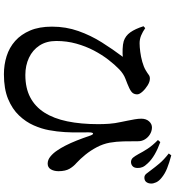

<svg xmlns="http://www.w3.org/2000/svg" viewBox="26 -910 947 1040"><g transform="rotate(90 500.0 -390.5)"><path d="M815 -666.8Q803.2 -689.7 786.4 -715.7Q769.6 -741.7 738.9 -772L750.1 -784.8Q787.3 -771.4 816.8 -754.4Q846.3 -737.3 865.2 -716.7Q880.3 -701.3 885.6 -688.4Q890.9 -675.4 890.4 -661.2Q890.1 -643.1 880.4 -634.5Q870.6 -625.8 856.8 -626.1Q842.6 -627.1 834.1 -637.4Q825.6 -647.7 815 -666.8ZM899.5 -738Q886.4 -755.8 866.2 -779.9Q846.1 -803.9 811.9 -830.6L821.8 -844.2Q862.6 -833.5 892.2 -821.6Q921.8 -809.8 943.6 -791.6Q961.1 -777.7 968.2 -762.2Q975.2 -746.7 974.7 -734.6Q974.4 -719.3 966.4 -708.8Q958.3 -698.3 941.7 -698.6Q929.5 -698.8 920.8 -710Q912.1 -721.2 899.5 -738ZM122.6 -693.8 132.9 -703.1Q152.3 -689.6 172.4 -681.1Q192.6 -672.7 214.6 -672.7Q233.9 -672.7 261.2 -676.2Q288.6 -679.7 315.6 -687.3Q342.6 -694.9 360.6 -705.5Q377.9 -715.8 385.9 -722.1Q393.9 -728.4 406.3 -728.4Q423.4 -728.4 443.1 -716.1Q462.9 -703.8 477.3 -687.7Q491.6 -671.6 491.6 -659.8Q491.6 -646.5 485 -636.5Q478.3 -626.5 457.1 -616.4Q435.7 -606.5 408.1 -596.3Q380.5 -586 356 -562.4Q331.1 -538.5 304.2 -503.7Q277.3 -468.9 254.3 -425.3Q231.4 -381.7 216.9 -330.1Q202.5 -278.6 202.5 -221.5Q202.5 -168 227.1 -130.4Q251.7 -92.9 293.5 -73.4Q335.2 -53.8 386.5 -53.8Q457.4 -53.8 507.8 -80.3Q558.3 -106.7 590.4 -157.2Q622.6 -207.7 637.8 -281.2Q653 -354.8 653 -448.9Q653 -478.2 650.9 -508.2Q648.8 -538.2 641.2 -572.5Q638.5 -586.2 634.4 -606Q630.3 -625.8 626.8 -646.1Q623.4 -666.4 623.4 -681.6Q623.4 -708.3 638.1 -724.3Q652.8 -740.3 672.4 -739.6Q691.8 -738.9 708.5 -728.5Q725.2 -718.2 735.4 -701.5Q745.5 -684.9 745.5 -665.6Q745.5 -623.5 746.3 -585.2Q747.1 -547 753.4 -510.4Q760.3 -474 777.9 -440.8Q795.4 -407.6 818.1 -379.5Q840.9 -351.5 863.4 -330.7Q881.8 -315 894.7 -293.1Q907.5 -271.1 907.8 -233.7Q907.8 -208.9 897.6 -191.8Q887.4 -174.7 866.7 -174.7Q846.3 -174.7 828.1 -189.7Q809.9 -204.6 795.7 -226.1Q782.8 -244.4 768.8 -271.8Q754.8 -299.2 741.7 -332.1Q728.7 -365.1 717.3 -398.6Q710.3 -421.5 703.8 -420.7Q697.4 -419.8 697.4 -394.9Q697.4 -375.9 697.8 -342.5Q698.3 -309.1 696 -267.5Q693.8 -226 685.4 -181Q678.2 -141.6 659.5 -99Q640.8 -56.4 605.9 -19.6Q571.1 17.2 516.4 39.8Q461.7 62.3 382.6 62.3Q331 62.3 284.4 47.6Q237.9 32.9 202.2 1.2Q166.6 -30.6 145.7 -79.8Q124.8 -129 124.8 -198Q124.8 -273.9 148.6 -341Q172.3 -408.2 210.2 -468.3Q248.1 -528.5 288.3 -581.6Q272 -579.8 246.3 -580.7Q220.7 -581.6 203.2 -586.7Q174.4 -596.2 155.8 -622.2Q137.1 -648.2 122.6 -693.8Z"/></g></svg>

Font: Early Summer Mincho VF
Style: Regular
Weight: 250
Designer: GuiWonder
Version: Version 1.002